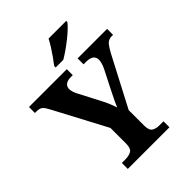

<svg xmlns="http://www.w3.org/2000/svg" viewBox="-256 -1068 1206 1206"><g transform="rotate(-45 347.0 -465.5)"><path d="M164 0V-53H194Q227 -53 248 -65Q269 -77 269 -120V-259L84 -608Q69 -637 56 -649Q43 -661 13 -661H0V-714H336V-661H318Q288 -661 273 -648.5Q258 -636 258 -616Q258 -603 262.5 -588.5Q267 -574 274 -561L348 -419Q363 -391 372.5 -367.5Q382 -344 390 -320Q400 -345 415 -375.5Q430 -406 446 -438L504 -552Q514 -574 517.5 -589Q521 -604 521 -612Q521 -661 455 -661H432V-714H694V-661H682Q656 -661 640 -645Q624 -629 600 -584L429 -257V-121Q429 -77 449 -65Q469 -53 496 -53H534V0ZM294 -784Q309 -803 327.5 -829Q346 -855 363 -882Q380 -909 391 -931H548V-921Q539 -908 518 -888Q497 -868 469.5 -846Q442 -824 414 -804.5Q386 -785 362 -771H294Z"/></g></svg>

Font: Noto Serif Ethiopic
Style: Bold
Weight: 700
Designer: Monotype Design Team
Foundry: Monotype Imaging Inc.
Version: Version 2.102; ttfautohint (v1.8.4.7-5d5b)